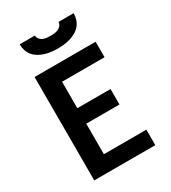

<svg xmlns="http://www.w3.org/2000/svg" viewBox="-226 -1068 1052 1182"><g transform="rotate(-30 300.0 -477.5)"><path d="M87 0V-735H521V-625H219V-437H455V-327H219V-110H521V0ZM300 -815Q278 -815 255.5 -817.5Q233 -820 211.5 -826.5Q190 -833 170.5 -844Q151 -855 136.5 -872Q122 -889 115 -911Q108 -933 108 -955H216Q216 -941 225 -930Q234 -919 246.5 -913.5Q259 -908 272.5 -906.5Q286 -905 300 -905Q314 -905 327.5 -906.5Q341 -908 353.5 -913.5Q366 -919 375 -930Q384 -941 384 -955H492Q492 -933 485 -911Q478 -889 463.5 -872Q449 -855 429.5 -844Q410 -833 388.5 -826.5Q367 -820 344.5 -817.5Q322 -815 300 -815Z"/></g></svg>

Font: Iosevka Extrabold Extended
Style: Regular
Weight: 800
Width: 7
Monospace: yes
Designer: Belleve Invis
Foundry: Belleve Invis
Version: Version 32.5.0; ttfautohint (v1.8.4)